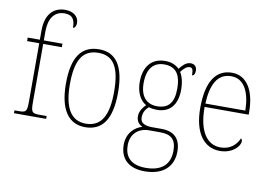

<svg xmlns="http://www.w3.org/2000/svg" viewBox="-98 -935 1893 1339"><g transform="rotate(10 848.5 -265.5)"><path d="M33 0H261V-20H213C157 -20 150 -26 150 -100V-511H282V-536H150V-600C150 -688 186 -747 261 -747C321 -747 335 -710 335 -658C345 -658 357 -671 357 -697C357 -739 320 -772 262 -772C174 -772 122 -712 122 -600V-536H36V-511H122V-100C122 -26 116 -20 59 -20H33Z M538 10C659 10 723 -77 723 -267C723 -455 661 -542 542 -542C416 -542 354 -453 354 -267C354 -78 423 10 538 10ZM538 -15C430 -15 382 -106 382 -267C382 -433 427 -517 541 -517C650 -517 695 -437 695 -267C695 -111 654 -15 538 -15Z M1000 241C1132 241 1202 171 1202 66C1202 -22 1158 -71 1066 -71H1001C952 -71 915 -83 915 -126C915 -163 932 -186 953 -205C963 -199 995 -196 1010 -196C1105 -196 1153 -261 1153 -363C1153 -420 1140 -460 1124 -485C1147 -513 1163 -529 1186 -529C1205 -529 1210 -514 1210 -476C1224 -476 1231 -490 1231 -513C1231 -537 1217 -557 1187 -557C1152 -557 1127 -526 1109 -504C1088 -526 1054 -542 1010 -542C914 -542 859 -477 859 -367C859 -303 882 -242 931 -215C915 -200 888 -168 888 -131C888 -92 908 -72 932 -62C883 -49 825 -2 825 83C825 179 883 241 1000 241ZM1007 -221C934 -221 887 -267 887 -364C887 -472 936 -517 1007 -517C1083 -517 1125 -475 1125 -365C1125 -262 1083 -221 1007 -221ZM1003 216C889 216 853 154 853 83C853 -1 909 -46 982 -46H1060C1139 -46 1174 -15 1174 66C1174 159 1119 216 1003 216Z M1492 10C1583 10 1632 -49 1632 -82C1632 -93 1628 -98 1623 -102C1602 -55 1562 -15 1492 -15C1397 -15 1334 -101 1335 -274H1647V-290C1647 -447 1586 -542 1483 -542C1370 -542 1306 -451 1306 -262C1306 -87 1378 10 1492 10ZM1619 -298H1336C1342 -432 1383 -517 1482 -517C1573 -517 1617 -428 1619 -298Z"/></g></svg>

Font: Noto Serif Tamil SemiCondensed Thin
Style: Regular
Weight: 100
Width: 4
Designer: Indian Type Foundry, Tom Grace, and the Monotype Design Team
Foundry: Monotype Imaging Inc.
Version: Version 2.004